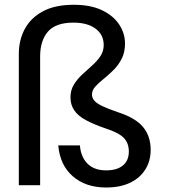

<svg xmlns="http://www.w3.org/2000/svg" viewBox="-20 -791 721 820"><path d="M60.4 0V-561Q60.4 -619.5 85.7 -667Q111.1 -714.5 162.9 -742.5Q214.8 -770.6 295.1 -770.6Q367.5 -770.6 416.1 -747.1Q464.6 -723.7 489.3 -685.9Q513.9 -648.2 513.9 -605.2Q513.9 -567.6 499.8 -540Q485.7 -512.4 464.3 -491.4Q443 -470.4 422 -453.5Q401 -436.7 386.9 -421Q372.8 -405.2 372.8 -387.3Q372.8 -373.6 382.1 -362Q391.5 -350.4 415.6 -338.6Q439.7 -326.7 484.4 -311.5Q558.9 -287.5 591.2 -248.3Q623.5 -209.1 623.5 -150.8Q623.5 -103.8 600.8 -67.4Q578.2 -31 535.7 -10.6Q493.3 9.8 433.2 9.8Q346.6 9.8 291.5 -37.6Q236.3 -85 228.8 -170.1H321.3Q324.8 -121.7 353.3 -92.5Q381.8 -63.4 433.2 -63.4Q479.4 -63.4 504.8 -84.2Q530.2 -104.9 530.2 -144Q530.2 -180 508.5 -202.3Q486.8 -224.6 431.4 -242.3Q379.4 -260.1 346 -278.4Q312.6 -296.6 296.8 -320.3Q281 -343.9 281 -375.2Q281 -405.5 295.1 -429Q309.2 -452.5 330.6 -472.3Q352 -492.2 373.3 -511.1Q394.7 -530 408.8 -551.1Q422.9 -572.2 422.9 -598.4Q422.9 -642.8 388.1 -668.6Q353.3 -694.4 293.6 -694.4Q217.7 -694.4 184.5 -655.7Q151.4 -617.1 151.4 -549.7V0Z"/></svg>

Font: Poppins Variable
Style: Regular
Weight: 100
Designer: Jonny Pinhorn
Foundry: Indian Type Foundry
Version: Version 6.000